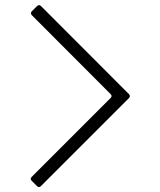

<svg xmlns="http://www.w3.org/2000/svg" viewBox="-20 -636 633 758"><path d="M101.1 0ZM489.3 -249 141.6 98.6Q137.7 102.5 133.8 102.5Q129.9 102.5 126 98.6L105 77.6Q101.1 73.7 101.1 70.1Q101.1 66.4 105.5 62L416.5 -249Q420.4 -252.9 420.4 -256.8Q420.4 -260.7 416.5 -264.6L105.5 -576.2Q102.1 -580.1 102.1 -583.7Q102.1 -587.4 105.5 -591.3L126 -611.8Q130.4 -615.7 134.3 -615.7Q138.2 -615.7 142.1 -611.8L489.3 -264.2Q492.7 -260.3 492.7 -256.6Q492.7 -252.9 489.3 -249Z"/></svg>

Font: UnifrakturMaguntia18
Style: Book
Weight: 400
Designer: j. 'mach' wust, Gerrit Ansmann, Georg Duffner, based on a font by Peter Wiegel, original typeface by Carl Albert Fahrenw
Version: Version 2017-03-19